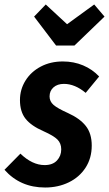

<svg xmlns="http://www.w3.org/2000/svg" viewBox="-45 -820 486 856"><path d="M397 -479 337 -406Q289 -446 240 -446Q211 -446 193.5 -430.5Q176 -415 176 -390Q176 -368 193.5 -352.5Q211 -337 258 -316Q311 -292 337.5 -258.5Q364 -225 364 -171Q364 -115 336.5 -72.5Q309 -30 261.5 -7Q214 16 156 16Q45 16 -25 -63L46 -135Q99 -84 154 -84Q190 -84 209 -104.5Q228 -125 228 -154Q228 -181 211 -198Q194 -215 149 -235Q94 -259 69 -290.5Q44 -322 44 -374Q44 -421 68.5 -460.5Q93 -500 136.5 -523Q180 -546 235 -546Q284 -546 325.5 -528.5Q367 -511 397 -479ZM375 -800 421 -746 287 -617H205L107 -746L159 -800L254 -712Z"/></svg>

Font: Fira Sans Extra Condensed SemiBold
Style: Italic
Weight: 600
Width: 3
Italic angle: -8°
Designer: Carrois Corporate & Edenspiekermann AG
Foundry: Carrois Corporate GbR & Edenspiekermann AG
Version: Version 4.203